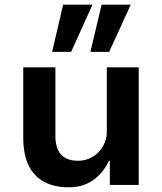

<svg xmlns="http://www.w3.org/2000/svg" viewBox="-20 -788 692 818"><path d="M273 10Q211 10 167.5 -13.5Q124 -37 101.5 -84Q79 -131 79 -202V-501H216V-207Q216 -176 226 -152Q236 -128 257.5 -115.5Q279 -103 312 -103Q346 -103 374 -119.5Q402 -136 418.5 -164.5Q435 -193 435 -226V-501H571V0H448V-104H445Q419 -50 376 -20Q333 10 273 10ZM365 -567 413 -768H537L445 -567ZM202 -567 249 -768H374L283 -567Z"/></svg>

Font: Nunito Sans 7pt
Style: Bold
Weight: 700
Designer: Vernon Adams
Foundry: Vernon Adams
Version: Version 3.101;gftools[0.9.27]